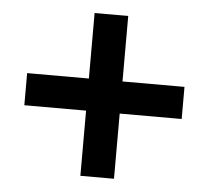

<svg xmlns="http://www.w3.org/2000/svg" viewBox="-44 -686 677 623"><g transform="rotate(5 295.0 -375.0)"><path d="M239.7 -109.7V-322H38.6V-426.6H239.7V-639.9H349.2V-426.6H551.1V-322H349.2V-109.7Z"/></g></svg>

Font: Noto Sans KR Thin
Style: Regular
Weight: 100
Designer: Ryoko NISHIZUKA 西塚涼子 (kana, bopomofo & ideographs); Paul D. Hunt (Latin, Greek & Cyrillic); Sandoll Communications 산돌커뮤니
Foundry: Adobe
Version: Version 2.004-H2;hotconv 1.0.118;makeotfexe 2.5.65603